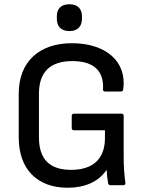

<svg xmlns="http://www.w3.org/2000/svg" viewBox="-20 -870 681 902"><path d="M306 -724C347 -724 365 -748 365 -782V-793C365 -827 347 -850 306 -850C265 -850 247 -827 247 -793V-782C247 -748 265 -724 306 -724ZM298 12C378 12 443 -16 480 -71H481C482 -48 485 -25 488 -9C489 -3 493 0 499 0H559C566 0 570 -4 569 -11C564 -49 561 -88 561 -132V-326C561 -332 557 -336 551 -336H327C321 -336 317 -332 317 -326V-268C317 -262 321 -258 327 -258H473V-221C473 -124 417 -72 314 -72C213 -72 163 -122 163 -225V-430C163 -532 216 -583 320 -583C420 -583 469 -537 464 -451C463 -444 467 -440 474 -440H548C554 -440 558 -443 559 -451C577 -582 476 -667 318 -667C162 -667 68 -578 68 -430V-224C68 -75 155 12 298 12Z"/></svg>

Font: Sofia Sans Cond SemiBold
Style: Regular
Weight: 600
Width: 3
Designer: Botio Nikoltchev, Ani Petrova
Foundry: lettersoup
Version: Version 4.100